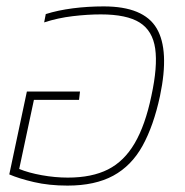

<svg xmlns="http://www.w3.org/2000/svg" viewBox="-20 -570 579 600"><path d="M191 10Q133 10 86 -1Q39 -12 9 -25L64 -284H230L227 -258H86L40 -42Q69 -30 110.5 -22.5Q152 -15 192 -15Q267 -15 317.5 -40.5Q368 -66 401 -122.5Q434 -179 453 -270Q473 -362 465 -418Q457 -474 416.5 -499.5Q376 -525 295 -525Q254 -525 207.5 -519.5Q161 -514 118 -500L123 -526Q161 -538 207.5 -544Q254 -550 304 -550Q429 -550 469.5 -481.5Q510 -413 480 -270Q460 -177 425.5 -114.5Q391 -52 334 -21Q277 10 191 10Z"/></svg>

Font: Kanit Thin
Style: Italic
Weight: 250
Italic angle: -12°
Designer: Katatrad Team
Foundry: CadsonDemak
Version: Version 2.000; ttfautohint (v1.8.3)